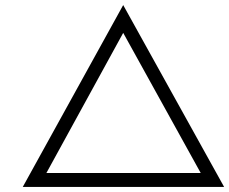

<svg xmlns="http://www.w3.org/2000/svg" viewBox="-20 -739 906 759"><path d="M70 0 467 -719 866 0ZM148 -27 127 -55H805L789 -27L456 -629H478Z"/></svg>

Font: Lexend Tera ExtraLight
Style: Regular
Weight: 250
Designer: Bonnie Shaver-Troup, Thomas Jockin
Foundry: Lexend
Version: Version 1.007